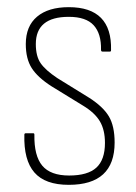

<svg xmlns="http://www.w3.org/2000/svg" viewBox="-20 -508 381 536"><path d="M172 8Q106 8 76 -26.5Q46 -61 48 -132Q48 -136 52 -136H73Q76 -136 76 -132Q75 -73 98 -45.5Q121 -18 173 -18Q225 -18 249 -40Q273 -62 273 -109Q273 -145 259 -169Q245 -193 212 -213L124 -267Q85 -292 68.5 -318Q52 -344 52 -385Q52 -435 83.5 -461.5Q115 -488 172 -488Q293 -488 290 -368Q290 -364 287 -364H266Q262 -364 262 -369Q263 -414 241.5 -437.5Q220 -461 172 -461Q80 -461 80 -385Q80 -351 93.5 -331.5Q107 -312 140 -290L229 -235Q268 -210 284 -183Q300 -156 300 -110Q300 8 172 8Z"/></svg>

Font: Sofia Sans Cond ExtraLight
Style: Regular
Weight: 200
Width: 3
Designer: Botio Nikoltchev, Ani Petrova
Foundry: lettersoup
Version: Version 4.100; ttfautohint (v1.8.3)